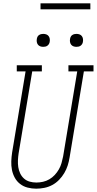

<svg xmlns="http://www.w3.org/2000/svg" viewBox="-20 -1128 583 1156"><path d="M198 8Q172 8 146.5 1.5Q121 -5 101 -20.5Q81 -36 69 -58Q57 -80 52 -105Q47 -130 48 -157Q49 -184 53 -210L134 -698H81V-735H232V-698H174L92 -204Q89 -184 88 -163Q87 -142 90 -122Q93 -102 101.5 -84Q110 -66 124.5 -53Q139 -40 158.5 -34.5Q178 -29 199 -29Q219 -29 239 -33.5Q259 -38 277 -48.5Q295 -59 309.5 -74.5Q324 -90 334.5 -108.5Q345 -127 350.5 -146.5Q356 -166 360 -186L445 -698H392V-735H543V-698H485L399 -180Q395 -155 387.5 -131.5Q380 -108 367 -86Q354 -64 335.5 -45Q317 -26 294.5 -14Q272 -2 247 3Q222 8 198 8ZM440 -846Q431 -846 422.5 -849Q414 -852 408.5 -859Q403 -866 401.5 -875.5Q400 -885 402 -895Q403 -901 406 -907Q409 -913 415 -917Q421 -921 427.5 -922.5Q434 -924 440 -924Q450 -924 458.5 -921Q467 -918 472.5 -911Q478 -904 479.5 -894.5Q481 -885 479 -875Q478 -869 474.5 -863Q471 -857 465.5 -853Q460 -849 453.5 -847.5Q447 -846 440 -846ZM240 -846Q231 -846 222.5 -849Q214 -852 208.5 -859Q203 -866 201.5 -875.5Q200 -885 202 -895Q203 -901 206 -907Q209 -913 215 -917Q221 -921 227.5 -922.5Q234 -924 240 -924Q250 -924 258.5 -921Q267 -918 272.5 -911Q278 -904 279.5 -894.5Q281 -885 279 -875Q278 -869 274.5 -863Q271 -857 265.5 -853Q260 -849 253.5 -847.5Q247 -846 240 -846ZM224 -1072V-1108H524V-1072Z"/></svg>

Font: Iosevka Slab Extralight
Style: Italic
Weight: 200
Italic angle: -9°
Monospace: yes
Designer: Belleve Invis
Foundry: Belleve Invis
Version: Version 11.1.1; ttfautohint (v1.8.3)